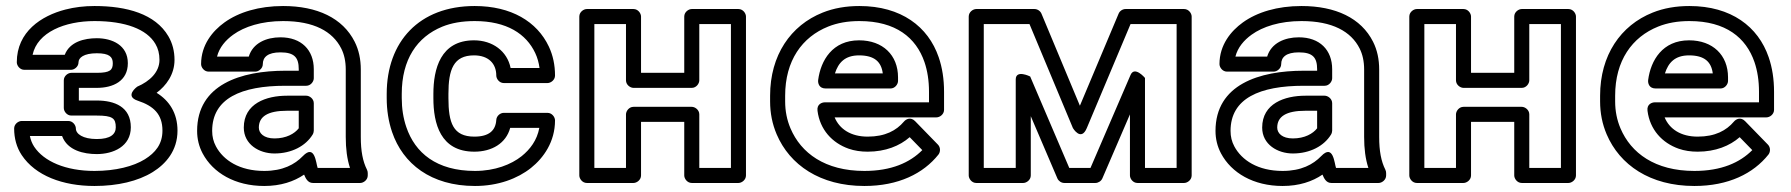

<svg xmlns="http://www.w3.org/2000/svg" viewBox="-20 -583 5951 638"><path d="M414.7 -160C414.7 -228.1 360.5 -249 301.7 -249H242V-291H301.7C355.8 -291 404.8 -313.6 404.8 -373C404.8 -432.7 352.9 -456 301.7 -456C260.6 -456 211.9 -444.4 195.2 -401H88.3C104.4 -475.7 195.1 -513 294 -513C396.2 -513 467.5 -486.3 496.3 -437.3C505.3 -422.1 509.9 -404.8 509.9 -384C509.9 -343.5 477.9 -313 435.9 -295C435.9 -295 392 -263.4 438 -248.3C490.2 -231 519.8 -203.6 519.8 -149C519.8 -103.6 496 -75.4 461.2 -53.7C423.1 -30.1 363.9 -15 294 -15C197.5 -15 125.8 -47 93.7 -95.3C86.7 -105.9 82 -117.8 79.3 -131H186.3C203.9 -82.8 258.6 -71 301.7 -71C355.8 -71 414.7 -96 414.7 -160ZM364.7 -160C364.7 -136.8 346.8 -121 301.7 -121C255 -121 232.1 -138.2 232.1 -156C232.1 -166.7 222.2 -181 207.1 -181H52C41.3 -181 27 -171.1 27 -156C27 -123.3 35.2 -93.2 52.1 -67.7C97.5 0.7 188.3 35 294 35C370.7 35 438.5 19.2 487.6 -11.3C530.9 -38.2 569.8 -82.1 569.8 -149C569.8 -207.3 542.4 -248.7 500.4 -274.6C531.7 -297.9 559.9 -335 559.9 -384C559.9 -412.5 553.2 -439.3 539.4 -462.7C495.9 -536.7 401.4 -563 294 -563C259.8 -563 227.4 -559.1 197 -551.2C117.9 -530.7 35.8 -477.9 35.8 -376C35.8 -365.3 45.7 -351 60.8 -351H215.9C226.6 -351 240.9 -360.9 240.9 -376C240.9 -390.9 258 -406 301.7 -406C343.2 -406 354.8 -394 354.8 -373C354.8 -351 346.9 -341 301.7 -341H217C206.3 -341 192 -331.1 192 -316V-224C192 -213.3 201.9 -199 217 -199H301.7C354 -199 364.7 -190 364.7 -160Z M1128.9 -128C1128.9 -89.1 1133.2 -54.7 1143 -25H1035.5C1030.1 -39.6 1026.7 -106.3 986.3 -64.3C959.5 -36.5 919.7 -15 858 -15C776 -15 722 -50.6 697.5 -96.7C689.1 -112.4 685 -129.1 685 -148C685 -256.5 782.2 -298 928.4 -298H997.7C1012.8 -298 1022.7 -312.3 1022.7 -323V-353C1022.7 -416.7 981.6 -459 911.9 -459C865.3 -459 820.3 -440.2 806.7 -395H701.2C708.8 -425.3 729.6 -449.5 754.9 -467.7C792 -494.5 848.8 -513 920.7 -513C1023.2 -513 1085.4 -478.6 1114 -421.8C1123.7 -402.4 1128.9 -379.5 1128.9 -352ZM1019.7 25H1177C1187.7 25 1202 15.1 1202 0V-8C1202 -11.6 1201.1 -15.7 1199.4 -19.2C1185.4 -47.1 1178.9 -81 1178.9 -128V-352C1178.9 -385.8 1172.4 -416.9 1158.6 -444.2C1119 -523.1 1033.8 -563 920.7 -563C840.5 -563 773.3 -542.6 725.7 -508.3C686.3 -479.9 648.2 -433.8 648.2 -370C648.2 -359.3 658.1 -345 673.2 -345H828.3C839 -345 853.3 -354.9 853.3 -370C853.3 -392.9 869.7 -409 911.9 -409C958.3 -409 972.7 -391.8 972.7 -353V-348H928.4C780.4 -348 635 -302.2 635 -148C635 -121.5 641.1 -96.2 653.3 -73.3C687.7 -8.5 761.2 35 858 35C912.7 35 956.6 20.3 990.5 -2.8C995.5 9.2 1002.6 25 1019.7 25ZM790.1 -159C790.1 -102.9 841.4 -73 892.1 -73C949.2 -73 995.9 -98.1 1019 -136C1021.4 -139.9 1022.7 -145.5 1022.7 -149V-240C1022.7 -255.1 1008.4 -265 997.7 -265H933.9C864.9 -265 790.1 -239.3 790.1 -159ZM840.1 -159C840.1 -195.8 869.7 -215 933.9 -215H972.7V-156.7C958.9 -138.9 931.3 -123 892.1 -123C856.6 -123 840.1 -140.3 840.1 -159Z M1420.1 -257C1420.1 -172.6 1443.2 -79 1556.2 -79C1614.4 -79 1661.5 -106.7 1675.3 -158H1772.1C1764.6 -117.1 1741.5 -86.6 1713.3 -64C1678.7 -36.4 1624.7 -15 1558.4 -15C1430.3 -15 1359.2 -75.2 1330.2 -160.6C1320.1 -190.1 1315 -222.1 1315 -257V-271C1315 -385.2 1365.5 -459.9 1449.6 -494.4C1479.3 -506.5 1515.1 -513 1557.3 -513C1664.3 -513 1728.7 -470.2 1758.5 -406.8C1765.7 -391.6 1770.5 -374.4 1772.8 -357H1676.7C1665.5 -413.1 1616.7 -449 1555.1 -449C1443.7 -449 1420.1 -353.8 1420.1 -271ZM1265 -271V-257C1265 -217.2 1270.9 -179.6 1282.8 -144.4C1318.7 -38.9 1412 35 1558.4 35C1635.4 35 1700.2 10.4 1744.5 -25C1786.6 -58.6 1824.3 -112.2 1824.3 -183C1824.3 -193.7 1814.4 -208 1799.3 -208H1654.1C1642.4 -208 1630 -198.2 1629.1 -184.5C1627 -149.7 1605.5 -129 1556.2 -129C1485.5 -129 1470.1 -174.9 1470.1 -257V-271C1470.1 -351.6 1486.7 -399 1555.1 -399C1603.1 -399 1629.1 -371.8 1629.1 -332C1629.1 -321.3 1639 -307 1654.1 -307H1799.3C1810 -307 1824.3 -316.9 1824.3 -332C1824.3 -366.6 1817.6 -398.9 1803.8 -428.2C1764.5 -511.5 1678.5 -563 1557.3 -563C1372.7 -563 1265 -444.5 1265 -271Z M2408.8 -25H2303.7V-203C2303.7 -218.1 2289.4 -228 2278.7 -228H2085.1C2070 -228 2060.1 -213.7 2060.1 -203V-25H1955V-503H2060.1V-316C2060.1 -300.9 2074.4 -291 2085.1 -291H2278.7C2293.8 -291 2303.7 -305.3 2303.7 -316V-503H2408.8ZM2433.8 25C2444.5 25 2458.8 15.1 2458.8 0V-528C2458.8 -538.7 2448.9 -553 2433.8 -553H2278.7C2268 -553 2253.7 -543.1 2253.7 -528V-341H2110.1V-528C2110.1 -538.7 2100.2 -553 2085.1 -553H1930C1919.3 -553 1905 -543.1 1905 -528V0C1905 10.7 1914.9 25 1930 25H2085.1C2095.8 25 2110.1 15.1 2110.1 0V-178H2253.7V0C2253.7 10.7 2263.6 25 2278.7 25Z M3044.7 -84.2C3003.5 -42.7 2942.1 -15 2852.2 -15C2721.3 -15 2641.6 -74.5 2606.8 -156.3C2595 -184.1 2589 -213.8 2589 -246V-265C2589 -381.6 2645.2 -460 2732.2 -494.8C2762.2 -506.8 2796.5 -513 2835.7 -513C2957 -513 3024.1 -457.6 3051.9 -376.9C3061.8 -347.9 3067 -315 3067 -278V-243H2721.3C2711.1 -243 2693.7 -236.8 2696.5 -214.9C2704.4 -152.3 2745.3 -108.1 2799.9 -88.9C2819.2 -82.1 2840.4 -79 2863.2 -79C2922.1 -79 2969.7 -98.1 3002.8 -127.2ZM2753.4 -193H3092C3102.7 -193 3117 -202.9 3117 -218V-278C3117 -319.7 3111.2 -358.1 3099.1 -393.1C3064.3 -494.4 2974.7 -563 2835.7 -563C2791.3 -563 2750.4 -555.9 2713.7 -541.2C2607.2 -498.7 2539 -399.4 2539 -265V-246C2539 -207.5 2546.2 -170.9 2560.8 -136.7C2604 -35.3 2704.7 35 2852.2 35C2965.9 35 3048.4 -6.6 3098.4 -69.4C3105.1 -77.9 3105.9 -93 3096.7 -102.4L3020.8 -180.4C3006.2 -195.4 2990.6 -187.2 2983.8 -179.1C2958.6 -149.3 2921.3 -129 2863.2 -129C2807 -129 2769.4 -154.4 2753.4 -193ZM2964.1 -326C2964.1 -399.9 2913.3 -449 2834.6 -449C2746.3 -449 2707.3 -382.5 2698.7 -317.3C2697.4 -307.3 2701.1 -289 2723.5 -289H2939.1C2954.2 -289 2964.1 -303.3 2964.1 -314ZM2913.4 -339H2754.4C2765.8 -374.8 2787.6 -399 2834.6 -399C2885.9 -399 2908.6 -377.4 2913.4 -339Z M3591.3 -157.3 3736.7 -503H3889.8V-25H3784.7V-324C3784.7 -324 3750.2 -365.1 3736.7 -333.9L3603.6 -25H3533.1L3403.2 -328.8C3403.2 -328.8 3355.2 -352.9 3355.2 -319V-25H3249V-503H3400.9L3545.2 -157.4C3545.2 -157.4 3572.1 -111.6 3591.3 -157.3ZM3568.4 -231.7 3440.7 -537.6C3437.2 -546 3427.9 -553 3417.6 -553H3224C3213.3 -553 3199 -543.1 3199 -528V0C3199 10.7 3208.9 25 3224 25H3380.2C3390.9 25 3405.2 15.1 3405.2 0V-196.9L3493.6 9.8C3497.1 18 3506.3 25 3516.6 25H3620C3628.8 25 3638.9 19.3 3643 9.9L3734.7 -202.9V0C3734.7 10.7 3744.6 25 3759.7 25H3914.8C3925.5 25 3939.8 15.1 3939.8 0V-528C3939.8 -538.7 3929.9 -553 3914.8 -553H3720.1C3711.1 -553 3701 -547.2 3697.1 -537.7Z M4512.9 -128C4512.9 -89.1 4517.2 -54.7 4527 -25H4419.5C4414.1 -39.6 4410.7 -106.3 4370.3 -64.3C4343.5 -36.5 4303.7 -15 4242 -15C4160 -15 4106 -50.6 4081.5 -96.7C4073.1 -112.4 4069 -129.1 4069 -148C4069 -256.5 4166.2 -298 4312.4 -298H4381.7C4396.8 -298 4406.7 -312.3 4406.7 -323V-353C4406.7 -416.7 4365.6 -459 4295.9 -459C4249.3 -459 4204.3 -440.2 4190.7 -395H4085.2C4092.8 -425.3 4113.6 -449.5 4138.9 -467.7C4176 -494.5 4232.8 -513 4304.7 -513C4407.2 -513 4469.4 -478.6 4498 -421.8C4507.7 -402.4 4512.9 -379.5 4512.9 -352ZM4403.7 25H4561C4571.7 25 4586 15.1 4586 0V-8C4586 -11.6 4585.1 -15.7 4583.4 -19.2C4569.4 -47.1 4562.9 -81 4562.9 -128V-352C4562.9 -385.8 4556.4 -416.9 4542.6 -444.2C4503 -523.1 4417.8 -563 4304.7 -563C4224.5 -563 4157.3 -542.6 4109.7 -508.3C4070.3 -479.9 4032.2 -433.8 4032.2 -370C4032.2 -359.3 4042.1 -345 4057.2 -345H4212.3C4223 -345 4237.3 -354.9 4237.3 -370C4237.3 -392.9 4253.7 -409 4295.9 -409C4342.3 -409 4356.7 -391.8 4356.7 -353V-348H4312.4C4164.4 -348 4019 -302.2 4019 -148C4019 -121.5 4025.1 -96.2 4037.3 -73.3C4071.7 -8.5 4145.2 35 4242 35C4296.7 35 4340.6 20.3 4374.5 -2.8C4379.5 9.2 4386.6 25 4403.7 25ZM4174.1 -159C4174.1 -102.9 4225.4 -73 4276.1 -73C4333.2 -73 4379.9 -98.1 4403 -136C4405.4 -139.9 4406.7 -145.5 4406.7 -149V-240C4406.7 -255.1 4392.4 -265 4381.7 -265H4317.9C4248.9 -265 4174.1 -239.3 4174.1 -159ZM4224.1 -159C4224.1 -195.8 4253.7 -215 4317.9 -215H4356.7V-156.7C4342.9 -138.9 4315.3 -123 4276.1 -123C4240.6 -123 4224.1 -140.3 4224.1 -159Z M5166.8 -25H5061.7V-203C5061.7 -218.1 5047.4 -228 5036.7 -228H4843.1C4828 -228 4818.1 -213.7 4818.1 -203V-25H4713V-503H4818.1V-316C4818.1 -300.9 4832.4 -291 4843.1 -291H5036.7C5051.8 -291 5061.7 -305.3 5061.7 -316V-503H5166.8ZM5191.8 25C5202.5 25 5216.8 15.1 5216.8 0V-528C5216.8 -538.7 5206.9 -553 5191.8 -553H5036.7C5026 -553 5011.7 -543.1 5011.7 -528V-341H4868.1V-528C4868.1 -538.7 4858.2 -553 4843.1 -553H4688C4677.3 -553 4663 -543.1 4663 -528V0C4663 10.7 4672.9 25 4688 25H4843.1C4853.8 25 4868.1 15.1 4868.1 0V-178H5011.7V0C5011.7 10.7 5021.6 25 5036.7 25Z M5802.7 -84.2C5761.5 -42.7 5700.1 -15 5610.2 -15C5479.3 -15 5399.6 -74.5 5364.8 -156.3C5353 -184.1 5347 -213.8 5347 -246V-265C5347 -381.6 5403.2 -460 5490.2 -494.8C5520.2 -506.8 5554.5 -513 5593.7 -513C5715 -513 5782.1 -457.6 5809.9 -376.9C5819.8 -347.9 5825 -315 5825 -278V-243H5479.3C5469.1 -243 5451.7 -236.8 5454.5 -214.9C5462.4 -152.3 5503.3 -108.1 5557.9 -88.9C5577.2 -82.1 5598.4 -79 5621.2 -79C5680.1 -79 5727.7 -98.1 5760.8 -127.2ZM5511.4 -193H5850C5860.7 -193 5875 -202.9 5875 -218V-278C5875 -319.7 5869.2 -358.1 5857.1 -393.1C5822.3 -494.4 5732.7 -563 5593.7 -563C5549.3 -563 5508.4 -555.9 5471.7 -541.2C5365.2 -498.7 5297 -399.4 5297 -265V-246C5297 -207.5 5304.2 -170.9 5318.8 -136.7C5362 -35.3 5462.7 35 5610.2 35C5723.9 35 5806.4 -6.6 5856.4 -69.4C5863.1 -77.9 5863.9 -93 5854.7 -102.4L5778.8 -180.4C5764.2 -195.4 5748.6 -187.2 5741.8 -179.1C5716.6 -149.3 5679.3 -129 5621.2 -129C5565 -129 5527.4 -154.4 5511.4 -193ZM5722.1 -326C5722.1 -399.9 5671.3 -449 5592.6 -449C5504.3 -449 5465.3 -382.5 5456.7 -317.3C5455.4 -307.3 5459.1 -289 5481.5 -289H5697.1C5712.2 -289 5722.1 -303.3 5722.1 -314ZM5671.4 -339H5512.4C5523.8 -374.8 5545.6 -399 5592.6 -399C5643.9 -399 5666.6 -377.4 5671.4 -339Z"/></svg>

Font: Asimov
Style: WidOu
Weight: 500
Designer: Google
Version: Version 2.000980; 2014